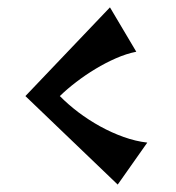

<svg xmlns="http://www.w3.org/2000/svg" viewBox="-20 -580 476 520"><path d="M378.9 -193.8 298.8 -80.1 48.8 -319.8 277.8 -560.1 349.1 -439.9Q322.3 -434.6 293.9 -422.1Q265.6 -409.7 238.5 -393.3Q211.4 -377 186.5 -357.9Q161.6 -338.9 142.1 -319.8Q164.1 -297.4 192.1 -276.1Q220.2 -254.9 251.2 -237.8Q282.2 -220.7 314.9 -209Q347.7 -197.3 378.9 -193.8Z"/></svg>

Font: Original Surfer
Style: Regular
Weight: 400
Designer: Astigmatic (AOETI)
Foundry: Astigmatic (AOETI)
Version: Version 1.001